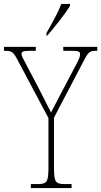

<svg xmlns="http://www.w3.org/2000/svg" viewBox="-29 -951 512 971"><path d="M206 -784V-771H210C249 -815 304 -886 325 -921V-931H281C264 -886 236 -837 206 -784ZM127 0H333V-20H300C250 -20 244 -31 244 -108V-356L399 -652C420 -691 428 -694 459 -694H463V-714H291V-694H336C371 -694 376 -688 376 -677C376 -666 373 -657 359 -630L277 -474C255 -431 239 -402 229 -382C208 -424 187 -465 165 -508L103 -626C90 -651 80 -667 80 -678C80 -688 84 -694 120 -694H152V-714H-9V-694H-5C28 -694 37 -691 58 -651L216 -354V-108C216 -31 210 -20 160 -20H127Z"/></svg>

Font: Noto Serif Bengali Condensed Thin
Style: Regular
Weight: 100
Width: 3
Designer: Juan Bruce, Universal Thirst, Indian Type Foundry and the Monotype Design Team.
Foundry: Monotype Imaging Inc.
Version: Version 2.003